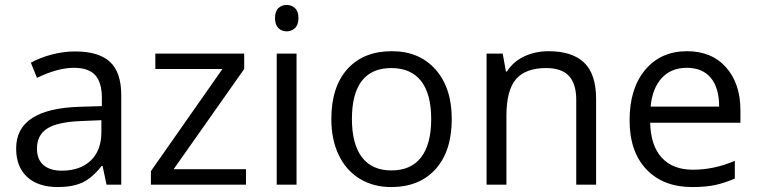

<svg xmlns="http://www.w3.org/2000/svg" viewBox="-20 -754 3096 784"><path d="M415 0 398.9 -76.2H395Q355 -25.9 315.2 -8.1Q275.4 9.8 215.8 9.8Q136.2 9.8 91.1 -31.2Q45.9 -72.3 45.9 -147.9Q45.9 -310.1 305.2 -317.9L396 -320.8V-354Q396 -417 368.9 -447Q341.8 -477.1 282.2 -477.1Q215.3 -477.1 130.9 -436L106 -498Q145.5 -519.5 192.6 -531.7Q239.7 -543.9 287.1 -543.9Q382.8 -543.9 429 -501.5Q475.1 -459 475.1 -365.2V0ZM231.9 -57.1Q307.6 -57.1 350.8 -98.6Q394 -140.1 394 -214.8V-263.2L313 -259.8Q216.3 -256.3 173.6 -229.7Q130.9 -203.1 130.9 -147Q130.9 -103 157.5 -80.1Q184.1 -57.1 231.9 -57.1Z M984.4 0H596.2V-55.2L888.2 -472.2H614.3V-535.2H977.1V-472.2L689 -63H984.4Z M1190.9 0H1109.9V-535.2H1190.9ZM1103 -680.2Q1103 -708 1116.7 -720.9Q1130.4 -733.9 1150.9 -733.9Q1170.4 -733.9 1184.6 -720.7Q1198.7 -707.5 1198.7 -680.2Q1198.7 -652.8 1184.6 -639.4Q1170.4 -626 1150.9 -626Q1130.4 -626 1116.7 -639.4Q1103 -652.8 1103 -680.2Z M1824.7 -268.1Q1824.7 -137.2 1758.8 -63.7Q1692.9 9.8 1576.7 9.8Q1504.9 9.8 1449.2 -23.9Q1393.6 -57.6 1363.3 -120.6Q1333 -183.6 1333 -268.1Q1333 -398.9 1398.4 -471.9Q1463.9 -544.9 1580.1 -544.9Q1692.4 -544.9 1758.5 -470.2Q1824.7 -395.5 1824.7 -268.1ZM1417 -268.1Q1417 -165.5 1458 -111.8Q1499 -58.1 1578.6 -58.1Q1658.2 -58.1 1699.5 -111.6Q1740.7 -165 1740.7 -268.1Q1740.7 -370.1 1699.5 -423.1Q1658.2 -476.1 1577.6 -476.1Q1498 -476.1 1457.5 -423.8Q1417 -371.6 1417 -268.1Z M2333 0V-346.2Q2333 -411.6 2303.2 -443.8Q2273.4 -476.1 2210 -476.1Q2126 -476.1 2086.9 -430.7Q2047.9 -385.3 2047.9 -280.8V0H1966.8V-535.2H2032.7L2045.9 -461.9H2049.8Q2074.7 -501.5 2119.6 -523.2Q2164.6 -544.9 2219.7 -544.9Q2316.4 -544.9 2365.2 -498.3Q2414.1 -451.7 2414.1 -349.1V0Z M2806.6 9.8Q2688 9.8 2619.4 -62.5Q2550.8 -134.8 2550.8 -263.2Q2550.8 -392.6 2614.5 -468.8Q2678.2 -544.9 2785.6 -544.9Q2886.2 -544.9 2944.8 -478.8Q3003.4 -412.6 3003.4 -304.2V-252.9H2634.8Q2637.2 -158.7 2682.4 -109.9Q2727.5 -61 2809.6 -61Q2896 -61 2980.5 -97.2V-24.9Q2937.5 -6.3 2899.2 1.7Q2860.8 9.8 2806.6 9.8ZM2784.7 -477.1Q2720.2 -477.1 2681.9 -435.1Q2643.6 -393.1 2636.7 -318.8H2916.5Q2916.5 -395.5 2882.3 -436.3Q2848.1 -477.1 2784.7 -477.1Z"/></svg>

Font: Open Sans Y to K
Style: Regular
Weight: 400
Version: Version 1.10